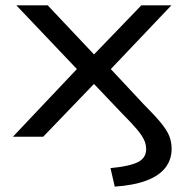

<svg xmlns="http://www.w3.org/2000/svg" viewBox="-20 -510 700 716"><path d="M408 186 392 117Q464 110 494.5 94.5Q525 79 525 46Q525 28 517 11Q509 -6 490 -28.5Q471 -51 438 -84L320 -208H341L141 0H28L289 -276L290 -228L41 -490H158L341 -296H320L507 -490H619L372 -230L373 -274L515 -122Q557 -80 580 -52Q603 -24 611.5 -2Q620 20 620 45Q620 85 597 115Q574 145 527 163Q480 181 408 186Z"/></svg>

Font: Nunito Sans 10pt Expanded
Style: Regular
Weight: 400
Width: 7
Designer: Vernon Adams
Foundry: Vernon Adams
Version: Version 3.101;gftools[0.9.27]